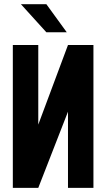

<svg xmlns="http://www.w3.org/2000/svg" viewBox="-20 -908 511 928"><path d="M42 -690.4H165V-305.7L308.6 -690.4H431.6V0H308.6V-368.2L165 0H42ZM81.1 -887.7H204.1L302.7 -752H204.1Z"/></svg>

Font: Dinish Condensed
Style: Bold
Weight: 700
Width: 3
Designer: Bert Driehuis
Foundry: Playbeing
Version: Version 3.006; git-39231f3c-release